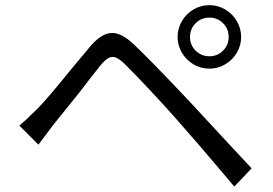

<svg xmlns="http://www.w3.org/2000/svg" viewBox="-20 -740 1040 731"><path d="M777.4 -525.8Q807.8 -525.8 829.2 -547.2Q850.6 -568.6 850.6 -599Q850.6 -630.2 829.2 -651.6Q807.8 -673 777.4 -673Q746.2 -673 724.8 -651.6Q703.4 -630.2 703.4 -599Q703.4 -568.6 724.8 -547.2Q746.2 -525.8 777.4 -525.8ZM777.4 -720.4Q809.6 -720.4 837.4 -704Q865.2 -687.6 881.6 -659.8Q898 -632 898 -599Q898 -566.8 881.6 -539.1Q865.2 -511.4 837.4 -495Q809.6 -478.6 777.4 -478.6Q744.4 -478.6 716.7 -495Q689 -511.4 672.6 -539.1Q656.2 -566.8 656.2 -599Q656.2 -632 672.6 -659.8Q689 -687.6 716.7 -704Q744.4 -720.4 777.4 -720.4ZM104.2 -308.4 124.4 -327.8Q162 -366.2 251 -476.4L322.2 -561.6Q363.2 -610.8 401.8 -614.3Q440.4 -617.8 489.4 -571.2Q550.8 -513.2 694 -361.8L855.8 -187.2Q873.8 -168 938 -99.2L872 -29.6L809.4 -103.8Q739.4 -186.8 647.4 -291.2Q606.2 -338 547.3 -400.7Q488.4 -463.4 454.2 -497Q434.4 -516 420.3 -521.2Q406.2 -526.4 392.7 -518.9Q379.2 -511.4 361.4 -489.6Q344.2 -467.8 323.8 -442Q303.4 -416.2 282 -387.6Q203.4 -289.8 183 -264.8L126.2 -189.2L53.8 -261.8Q81 -284.6 104.2 -308.4Z"/></svg>

Font: 寒蝉端黑体 Light
Style: Regular
Weight: 300
Designer: ChillDuanSans {Warren2060}; 
Source Han Sans {Ryoko NISHIZUKA 西塚涼子 (kana, bopomofo & ideographs); Paul D. Hunt (Latin, G
Foundry: ChillType&Adobe
Version: Version 1.300;Glyphs 3.3 (3306)